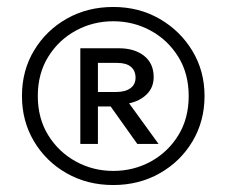

<svg xmlns="http://www.w3.org/2000/svg" viewBox="-20 -768 650 551"><path d="M305 -237Q230.5 -237 171.2 -270.8Q112 -304.5 77.5 -362.5Q43 -420.5 43 -492.5Q43 -565.5 77.8 -623.2Q112.5 -681 171.8 -714.5Q231 -748 305 -748Q379 -748 438.2 -713.8Q497.5 -679.5 532.2 -621.8Q567 -564 567 -492.5Q567 -420.5 532.5 -362.5Q498 -304.5 438.5 -270.8Q379 -237 305 -237ZM305 -277.5Q363.5 -277.5 412.8 -304.5Q462 -331.5 491.8 -379.8Q521.5 -428 521.5 -492.5Q521.5 -557 491.5 -605.2Q461.5 -653.5 412.2 -680.2Q363 -707 305 -707Q247 -707 197.8 -680.2Q148.5 -653.5 118.5 -605.2Q88.5 -557 88.5 -492.5Q88.5 -428 118.5 -379.8Q148.5 -331.5 197.8 -304.5Q247 -277.5 305 -277.5ZM210.5 -355V-629.5H321Q366 -629.5 393.5 -607.8Q421 -586 421 -547Q421 -517 401.2 -497.5Q381.5 -478 350.5 -471.5L435 -355H374L297.5 -462.5H261V-355ZM261 -504H313Q339.5 -504 354.2 -514.8Q369 -525.5 369 -545Q369 -565 355.8 -576.2Q342.5 -587.5 316.5 -587.5H261Z"/></svg>

Font: Geologica Thin Roman Medium
Style: Regular
Weight: 500
Version: Version 1.010;gftools[0.9.28]